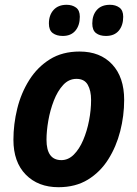

<svg xmlns="http://www.w3.org/2000/svg" viewBox="-20 -771 573 801"><path d="M224 10Q139 10 87.5 -42.5Q36 -95 36 -188Q36 -253 52 -318Q68 -383 102 -437Q136 -491 188 -523.5Q240 -556 312 -556Q398 -556 448 -502.5Q498 -449 498 -354Q498 -288 481.5 -223.5Q465 -159 431.5 -106Q398 -53 346.5 -21.5Q295 10 224 10ZM236 -103Q265 -103 288 -126Q311 -149 327 -186.5Q343 -224 351.5 -268Q360 -312 360 -354Q360 -393 346 -417.5Q332 -442 299 -442Q267 -442 243.5 -416.5Q220 -391 204.5 -351Q189 -311 181.5 -267.5Q174 -224 174 -188Q174 -103 236 -103ZM422 -621Q396 -621 380.5 -633Q365 -645 365 -673Q365 -708 384 -729.5Q403 -751 439 -751Q462 -751 478 -739.5Q494 -728 494 -701Q494 -665 475.5 -643Q457 -621 422 -621ZM242 -621Q216 -621 200 -633Q184 -645 184 -673Q184 -708 203.5 -729.5Q223 -751 258 -751Q281 -751 297 -739.5Q313 -728 313 -701Q313 -665 294.5 -643Q276 -621 242 -621Z"/></svg>

Font: Noto Sans SemiCondensed
Style: Bold Italic
Weight: 700
Width: 4
Italic angle: -12°
Designer: Monotype Design Team
Foundry: Monotype Imaging Inc.
Version: Version 2.013; ttfautohint (v1.8.4.7-5d5b)